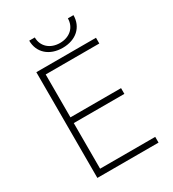

<svg xmlns="http://www.w3.org/2000/svg" viewBox="-208 -989 990 1101"><g transform="rotate(-30 287.0 -438.5)"><path d="M162 -877C162 -798 221 -745 309 -745C397 -745 455 -798 455 -877H418C418 -818 374 -777 309 -777C244 -777 199 -818 199 -877ZM107 0H512V-38H147V-340H482V-378H147V-662H502V-700H107Z"/></g></svg>

Font: Fixel Display ExtraLight
Style: Regular
Weight: 200
Designer: AlfaBravo + MacPaw
Foundry: Kyrylo Tkachov, Marchela Mozhyna, Serhii Makarenko, Maria Weinstein, Zakhar Kryvoshyya
Version: Version 1.211